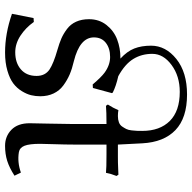

<svg xmlns="http://www.w3.org/2000/svg" viewBox="-20 -718 748 747"><g transform="rotate(90 353.5 -344.0)"><path d="M408.2 -431.2Q417 -429.2 431.2 -429.2Q444.8 -429.2 455.3 -433.1Q465.8 -437 471.7 -445.6Q477.5 -454.1 481.4 -461.9Q485.4 -469.7 486.8 -482.9Q488.3 -496.1 488.5 -503.4Q488.8 -510.7 488.8 -523.9Q488.8 -592.3 450.2 -631.1Q411.6 -669.9 336.9 -669.9Q275.4 -669.9 232.2 -637.9Q189 -606 189 -563Q189 -521.5 209 -489Q229 -456.5 275.9 -430.7Q314.9 -421.9 339.8 -409.2L341.8 -405.8L321.8 -332L308.1 -331.1Q279.8 -364.3 262.7 -377Q232.9 -398.9 201.2 -398.9Q167.5 -398.9 146.2 -382.3Q125 -365.7 125 -335.9Q125 -280.8 217.8 -257.8Q247.1 -251 269.3 -241.5Q291.5 -231.9 311.8 -217Q332 -202.1 343 -179.2Q354 -156.2 354 -127Q354 -108.9 349.9 -91.6Q345.7 -74.2 334 -55.2Q322.3 -36.1 304 -22.2Q285.6 -8.3 254.6 0.7Q223.6 9.8 184.1 9.8Q109.9 9.8 33.2 -17.1L49.8 -101.1L64.9 -102.1Q87.4 -70.3 118.4 -50Q149.4 -29.8 183.1 -29.8Q224.1 -29.8 249.5 -51.8Q274.9 -73.7 274.9 -112.8Q274.9 -146 250 -163.1Q226.6 -178.7 173.8 -193.8Q147.9 -201.2 129.4 -209.2Q110.8 -217.3 92.3 -231.2Q73.7 -245.1 64 -266.6Q54.2 -288.1 54.2 -316.9Q54.2 -356.4 76.9 -385Q99.6 -413.6 133.1 -426.3Q166.5 -439 205.1 -439H207.5Q179.2 -464.8 168.2 -492.9Q157.2 -521 157.2 -558.1Q157.2 -615.2 209 -656.7Q260.7 -698.2 347.2 -698.2Q438.5 -698.2 485.6 -653.1Q532.7 -607.9 537.1 -523.9L542 -429.2H588.9Q599.1 -429.2 612.1 -429.4Q625 -429.7 639.2 -430.4Q653.3 -431.2 659.2 -431.2L664.1 -423.8Q655.3 -401.9 651.9 -382.8Q634.3 -384.8 580.1 -384.8H542V-258.8Q542 -225.1 540.5 -181.2Q539.1 -137.2 539.1 -126Q539.1 -85 546.6 -65.9Q554.2 -46.9 571.8 -43.9Q610.8 -37.6 650.9 -51.8L663.1 -26.9Q631.8 -6.8 605.2 1.5Q578.6 9.8 546.9 9.8Q509.8 9.8 484.4 -14.9Q459 -39.6 459 -85.9Q459 -97.2 460.4 -155.8Q461.9 -214.4 461.9 -248V-384.8Q414.1 -384.8 391.1 -382.8L386.2 -390.1Q399.4 -410.6 408.2 -431.2Z"/></g></svg>

Font: Linux Biolinum G
Style: Regular
Weight: 400
Designer: Philipp H. Poll
Foundry: Philipp H. Poll
Version: Version 1.1.0 ; ttfautohint (v1.6)